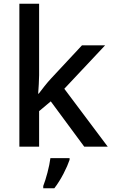

<svg xmlns="http://www.w3.org/2000/svg" viewBox="-20 -780 599 1021"><path d="M188 -380V-760H83V0H188V-189L250 -241L428 0H553L322 -308L539 -539H416L251 -362C231 -341 201 -302 186 -282H183C185 -312 188 -353 188 -380ZM350 70V61H248C243 104 224 174 210 209V221H269C305 175 337 109 350 70Z"/></svg>

Font: Noto Sans Gunjala Gondi Medium
Style: Regular
Weight: 500
Designer: Ek Type
Foundry: Ek Type
Version: Version 1.004